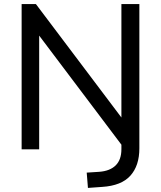

<svg xmlns="http://www.w3.org/2000/svg" viewBox="-20 -732 788 941"><path d="M575 -712H663V-5Q663 80 619 129Q575 178 481 184L411 189L405 114L467 110Q519 106 547 78.5Q575 51 575 -1V-57L590 -3L149 -588L172 -596V0H86V-712H156L600 -123L575 -116Z"/></svg>

Font: Muli Medium
Style: Regular
Weight: 500
Designer: Vernon Adams
Foundry: Vernon Adams
Version: Version 2.100; ttfautohint (v1.8.1.43-b0c9)